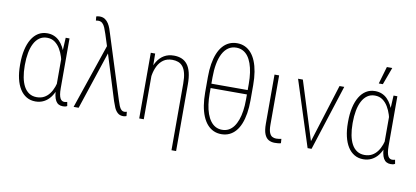

<svg xmlns="http://www.w3.org/2000/svg" viewBox="-81 -1030 3294 1521"><g transform="rotate(10 1565.5 -269.5)"><path d="M57.6 -252.9V-263.2Q57.6 -325.7 69.1 -376.2Q80.6 -426.8 102.3 -462.9Q124 -499 155.5 -518.6Q187 -538.1 227.5 -538.1Q257.3 -538.1 282 -527.8Q306.6 -517.6 325.7 -498.5Q344.7 -479.5 359.1 -453.4Q373.5 -427.2 383.3 -394.8Q393.1 -362.3 398.4 -325.7V-189.9Q393.6 -148.9 380.4 -112.5Q367.2 -76.2 345.9 -48.6Q324.7 -21 294.7 -5.4Q264.6 10.3 226.6 10.3Q186.5 10.3 155 -8.3Q123.5 -26.9 101.8 -61.3Q80.1 -95.7 68.8 -144.3Q57.6 -192.9 57.6 -252.9ZM95.2 -263.2V-252.9Q95.2 -203.1 103.3 -161.1Q111.3 -119.1 127.9 -88.6Q144.5 -58.1 170.4 -41.5Q196.3 -24.9 231 -24.9Q265.1 -24.9 290.3 -38.6Q315.4 -52.2 333.5 -76.4Q351.6 -100.6 363 -132.1Q374.5 -163.6 380.4 -199.7V-309.6Q376 -339.4 365.5 -373Q355 -406.7 337.4 -436.3Q319.8 -465.8 293.9 -484.4Q268.1 -502.9 231.9 -502.9Q196.8 -502.9 170.9 -484.6Q145 -466.3 128.2 -433.6Q111.3 -400.9 103.3 -357.2Q95.2 -313.5 95.2 -263.2ZM376.5 -528.3H407.2V-128.4Q407.2 -98.1 410.6 -78.4Q414.1 -58.6 420.4 -47.1Q426.8 -35.6 435.3 -30.8Q443.8 -25.9 453.6 -25.9Q460 -25.9 465.8 -27.3Q471.7 -28.8 476.6 -29.8L482.4 2Q474.1 7.8 465.3 9Q456.5 10.3 447.3 10.3Q428.2 10.3 413.8 2.4Q399.4 -5.4 389.9 -22Q380.4 -38.6 375.5 -64.9Q370.6 -91.3 370.6 -128.4V-416Z M730.5 -472.7 573.7 0H533.2L716.3 -538.1L744.1 -524.9ZM613.3 -741.2Q638.7 -741.2 656 -729.5Q673.3 -717.8 684.8 -699.5Q696.3 -681.2 703.6 -660.6Q710.9 -640.1 715.8 -623L876.5 -116.2Q884.8 -88.9 892.6 -70.1Q900.4 -51.3 910.9 -41.5Q921.4 -31.7 936.5 -31.7Q939.5 -31.7 945.6 -32.7Q951.7 -33.7 955.1 -35.2L958.5 -1Q954.1 1 946.5 2.7Q939 4.4 932.6 4.4Q904.3 4.4 887 -11.5Q869.6 -27.3 859.4 -51.5Q849.1 -75.7 840.8 -101.1L723.6 -477.5L680.2 -612.8Q671.4 -640.1 662.6 -661.1Q653.8 -682.1 640.9 -694.1Q627.9 -706.1 607.4 -706.1Q605.5 -706.1 598.6 -705.3Q591.8 -704.6 588.4 -703.6L585.4 -736.3Q589.8 -738.8 598.6 -740Q607.4 -741.2 613.3 -741.2Z M1097.7 -415.5V0H1061V-528.3H1096.2ZM1091.8 -272H1068.8Q1068.8 -330.1 1079.8 -378.9Q1090.8 -427.7 1112.8 -463.4Q1134.8 -499 1168 -518.6Q1201.2 -538.1 1246.1 -538.1Q1281.7 -538.1 1309.1 -526.6Q1336.4 -515.1 1355.2 -490.7Q1374 -466.3 1383.8 -427Q1393.6 -387.7 1393.6 -332.5V203.6H1356.4V-332.5Q1356.4 -382.8 1347.9 -416Q1339.4 -449.2 1323.7 -468.3Q1308.1 -487.3 1286.6 -495.1Q1265.1 -502.9 1239.7 -502.9Q1196.8 -502.9 1168.2 -482.7Q1139.6 -462.4 1122.8 -429Q1106 -395.5 1098.9 -354.5Q1091.8 -313.5 1091.8 -272Z M1722.2 -721.7Q1756.8 -721.7 1785.4 -708.5Q1814 -695.3 1836.2 -669.9Q1858.4 -644.5 1873.5 -607.4Q1888.7 -570.3 1896.5 -522.7Q1904.3 -475.1 1904.3 -417.5V-294.4Q1904.3 -236.8 1896.5 -189.2Q1888.7 -141.6 1873.8 -104.5Q1858.9 -67.4 1836.7 -42Q1814.5 -16.6 1785.9 -3.4Q1757.3 9.8 1722.2 9.8Q1688 9.8 1659.2 -3.4Q1630.4 -16.6 1608.2 -42Q1585.9 -67.4 1570.6 -104.5Q1555.2 -141.6 1547.4 -189.2Q1539.6 -236.8 1539.6 -294.4V-417.5Q1539.6 -475.1 1547.4 -522.7Q1555.2 -570.3 1570.3 -607.4Q1585.4 -644.5 1607.7 -669.9Q1629.9 -695.3 1658.7 -708.5Q1687.5 -721.7 1722.2 -721.7ZM1722.2 -686Q1685.5 -686 1658.2 -667.2Q1630.9 -648.4 1612.5 -613.3Q1594.2 -578.1 1585.2 -529.3Q1576.2 -480.5 1576.2 -420.4V-370.6H1868.2V-420.4Q1868.2 -468.3 1862.3 -509.3Q1856.4 -550.3 1844.7 -583Q1833 -615.7 1815.7 -638.7Q1798.3 -661.6 1774.7 -673.8Q1751 -686 1722.2 -686ZM1722.2 -25.4Q1751.5 -25.4 1774.9 -37.8Q1798.3 -50.3 1815.7 -74Q1833 -97.7 1844.7 -130.4Q1856.4 -163.1 1862.3 -204.1Q1868.2 -245.1 1868.2 -292.5V-335.4H1576.2V-292.5Q1576.2 -245.1 1582 -204.1Q1587.9 -163.1 1599.6 -130.4Q1611.3 -97.7 1628.9 -74Q1646.5 -50.3 1669.9 -37.8Q1693.4 -25.4 1722.2 -25.4Z M2056.2 -528.3H2093.3V-132.3Q2093.3 -89.8 2102.1 -68.1Q2110.8 -46.4 2125.2 -38.8Q2139.6 -31.2 2156.2 -31.2Q2168 -31.2 2178.2 -32.7Q2188.5 -34.2 2198.2 -36.1L2200.7 -2Q2191.9 1.5 2177.2 2.7Q2162.6 3.9 2150.9 3.9Q2122.6 3.9 2101.3 -8.3Q2080.1 -20.5 2068.1 -50.3Q2056.2 -80.1 2056.2 -132.8Z M2426.3 -40.5 2579.1 -528.3H2617.2L2447.3 0H2418ZM2284.2 -528.3 2438 -40 2444.8 0H2415.5L2245.6 -528.3Z M2694.8 -252.9V-263.2Q2694.8 -325.7 2706.3 -376.2Q2717.8 -426.8 2739.5 -462.9Q2761.2 -499 2792.7 -518.6Q2824.2 -538.1 2864.7 -538.1Q2894.5 -538.1 2919.2 -527.8Q2943.8 -517.6 2962.9 -498.5Q2981.9 -479.5 2996.3 -453.4Q3010.7 -427.2 3020.5 -394.8Q3030.3 -362.3 3035.6 -325.7V-189.9Q3030.8 -148.9 3017.6 -112.5Q3004.4 -76.2 2983.2 -48.6Q2961.9 -21 2931.9 -5.4Q2901.9 10.3 2863.8 10.3Q2823.7 10.3 2792.2 -8.3Q2760.7 -26.9 2739 -61.3Q2717.3 -95.7 2706.1 -144.3Q2694.8 -192.9 2694.8 -252.9ZM2732.4 -263.2V-252.9Q2732.4 -203.1 2740.5 -161.1Q2748.5 -119.1 2765.1 -88.6Q2781.7 -58.1 2807.6 -41.5Q2833.5 -24.9 2868.2 -24.9Q2902.3 -24.9 2927.5 -38.6Q2952.6 -52.2 2970.7 -76.4Q2988.8 -100.6 3000.2 -132.1Q3011.7 -163.6 3017.6 -199.7V-309.6Q3013.2 -339.4 3002.7 -373Q2992.2 -406.7 2974.6 -436.3Q2957 -465.8 2931.2 -484.4Q2905.3 -502.9 2869.1 -502.9Q2834 -502.9 2808.1 -484.6Q2782.2 -466.3 2765.4 -433.6Q2748.5 -400.9 2740.5 -357.2Q2732.4 -313.5 2732.4 -263.2ZM3013.7 -528.3H3044.4V-128.4Q3044.4 -98.1 3047.9 -78.4Q3051.3 -58.6 3057.6 -47.1Q3064 -35.6 3072.5 -30.8Q3081.1 -25.9 3090.8 -25.9Q3097.2 -25.9 3103 -27.3Q3108.9 -28.8 3113.8 -29.8L3119.6 2Q3111.3 7.8 3102.5 9Q3093.8 10.3 3084.5 10.3Q3065.4 10.3 3051 2.4Q3036.6 -5.4 3027.1 -22Q3017.6 -38.6 3012.7 -64.9Q3007.8 -91.3 3007.8 -128.4V-416ZM2881.8 -602.5 2922.4 -741.7H2965.8L2914.6 -602.5Z"/></g></svg>

Font: Roboto Condensed ExtraLight
Style: Regular
Weight: 250
Designer: Christian Robertson
Foundry: Google
Version: Version 3.008; 2023